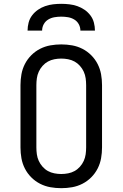

<svg xmlns="http://www.w3.org/2000/svg" viewBox="-20 -975 640 1003"><path d="M300 8Q271 8 243 3Q215 -2 189.5 -15Q164 -28 143.5 -48.5Q123 -69 110 -94.5Q97 -120 92 -148Q87 -176 87 -205V-530Q87 -559 92 -587Q97 -615 110 -640.5Q123 -666 143.5 -686.5Q164 -707 189.5 -720Q215 -733 243 -738Q271 -743 300 -743Q329 -743 357 -738Q385 -733 410.5 -720Q436 -707 456.5 -686.5Q477 -666 490 -640.5Q503 -615 508 -587Q513 -559 513 -530V-205Q513 -176 508 -148Q503 -120 490 -94.5Q477 -69 456.5 -48.5Q436 -28 410.5 -15Q385 -2 357 3Q329 8 300 8ZM300 -66Q318 -66 336 -69.5Q354 -73 369.5 -81.5Q385 -90 397.5 -104Q410 -118 417.5 -134.5Q425 -151 427.5 -169Q430 -187 430 -205V-530Q430 -548 427.5 -566Q425 -584 417.5 -600.5Q410 -617 397.5 -631Q385 -645 369.5 -653.5Q354 -662 336 -665.5Q318 -669 300 -669Q282 -669 264 -665.5Q246 -662 230.5 -653.5Q215 -645 202.5 -631Q190 -617 182.5 -600.5Q175 -584 172.5 -566Q170 -548 170 -530V-205Q170 -187 172.5 -169Q175 -151 182.5 -134.5Q190 -118 202.5 -104Q215 -90 230.5 -81.5Q246 -73 264 -69.5Q282 -66 300 -66ZM124 -815Q124 -836 129.5 -857Q135 -878 148 -895Q161 -912 178.5 -924Q196 -936 216 -943Q236 -950 257.5 -952.5Q279 -955 300 -955Q321 -955 342.5 -952.5Q364 -950 384 -943Q404 -936 421.5 -924Q439 -912 452 -895Q465 -878 470.5 -857Q476 -836 476 -815H400Q400 -833 391.5 -848.5Q383 -864 368 -873Q353 -882 335.5 -885Q318 -888 300 -888Q282 -888 264.5 -885Q247 -882 232 -873Q217 -864 208.5 -848.5Q200 -833 200 -815Z"/></svg>

Font: Iosevka HT Extended
Style: Regular
Weight: 400
Width: 7
Monospace: yes
Designer: Belleve Invis
Foundry: Belleve Invis
Version: Version 32.3.0; ttfautohint (v1.8.4)